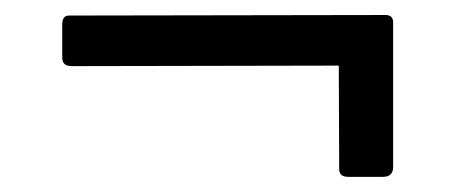

<svg xmlns="http://www.w3.org/2000/svg" viewBox="-20 -426 597 252"><path d="M496 -353.5Q496 -340 479.7 -340L74.7 -339.2Q67.7 -339.2 64.7 -342Q61.7 -344.7 61.7 -351.2V-394.2Q61.7 -405.6 70.6 -405.6L486 -406.3Q496 -406.3 496 -396.5ZM496 -206.9Q496 -193.9 482.7 -193.9H436.9Q425.2 -193.9 425.2 -203.9L424.5 -376.6Q424.5 -387.2 433.5 -387.2H485.8Q496 -387.2 496 -375Z"/></svg>

Font: Libre Franklin Thin
Style: Regular
Weight: 100
Designer: Pablo Impallari, Rodrigo Fuenzalida, Nhung Nguyen
Foundry: Impallari Type
Version: Version 3.000